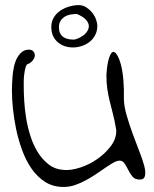

<svg xmlns="http://www.w3.org/2000/svg" viewBox="-20 -741 611 762"><path d="M27.3 -380.9Q27.3 -389.6 27.8 -404.8Q28.3 -419.9 29.8 -438Q31.2 -456.1 35.2 -475.1Q39.1 -494.1 46.9 -509.3Q54.7 -524.4 66.4 -534.2Q78.1 -543.9 94.7 -543.9Q105.5 -543.9 111.3 -538.1Q117.2 -532.2 118.2 -523.9Q119.1 -515.6 113.3 -505.9Q107.4 -496.1 94.7 -488.3Q85.9 -488.3 82 -475.1Q78.1 -461.9 76.2 -446.3Q74.2 -430.7 74.2 -416Q74.2 -401.4 74.2 -398.4Q74.2 -373 76.2 -339.8Q78.1 -306.6 84 -271Q89.8 -235.4 101.1 -200.2Q112.3 -165 130.4 -136.2Q148.4 -107.4 173.8 -87.9Q199.2 -68.4 235.4 -66.4Q262.7 -64.5 298.8 -76.2Q335 -87.9 366.2 -109.9Q397.5 -131.8 419.4 -160.6Q441.4 -189.5 441.4 -220.7V-224.6Q434.6 -265.6 427.2 -293Q419.9 -320.3 414.6 -342.8Q409.2 -365.2 405.8 -388.7Q402.3 -412.1 402.3 -443.4Q405.3 -488.3 412.6 -510.3Q419.9 -532.2 427.7 -534.7Q435.5 -537.1 444.3 -523.4Q453.1 -509.8 460 -483.9Q466.8 -458 469.7 -422.4Q472.7 -386.7 471.7 -346.7Q472.7 -317.4 482.9 -282.2Q493.2 -247.1 505.9 -211.9Q518.6 -176.8 531.7 -143.6Q544.9 -110.4 551.8 -85.4Q558.6 -60.5 555.7 -44.4Q552.7 -28.3 535.2 -28.3Q515.6 -28.3 505.9 -40Q496.1 -51.8 489.3 -65.9Q482.4 -80.1 474.6 -91.8Q466.8 -103.5 455.1 -103.5Q445.3 -103.5 431.6 -96.2Q418 -88.9 400.9 -77.1Q383.8 -65.4 363.8 -51.8Q343.8 -38.1 322.3 -26.4Q300.8 -14.6 278.3 -6.8Q255.9 1 232.4 1Q190.4 1 159.2 -19Q127.9 -39.1 105.5 -71.3Q83 -103.5 67.9 -145Q52.7 -186.5 43.9 -229Q35.2 -271.5 31.2 -311Q27.3 -350.6 27.3 -380.9ZM183.6 -633.8Q183.6 -655.3 193.4 -671.4Q203.1 -687.5 218.8 -698.2Q234.4 -709 253.9 -714.8Q273.4 -720.7 293 -720.7Q308.6 -720.7 322.3 -711.9Q335.9 -703.1 345.7 -690.9Q355.5 -678.7 360.8 -664.6Q366.2 -650.4 366.2 -637.7Q366.2 -618.2 357.9 -602.1Q349.6 -585.9 335.9 -575.2Q322.3 -564.5 305.2 -558.6Q288.1 -552.7 269.5 -552.7Q232.4 -552.7 208 -574.7Q183.6 -596.7 183.6 -633.8ZM213.9 -632.8Q213.9 -608.4 228.5 -596.2Q243.2 -584 269.5 -584Q276.4 -583 287.1 -587.4Q297.9 -591.8 308.1 -598.6Q318.4 -605.5 325.7 -616.2Q333 -627 332.5 -638.7Q332 -650.4 321.3 -662.6Q310.5 -674.8 285.2 -685.5Q271.5 -685.5 258.8 -683.1Q246.1 -680.7 236.3 -674.3Q226.6 -668 220.2 -658.2Q213.9 -648.4 213.9 -632.8Z"/></svg>

Font: Indie Flower
Style: Regular
Weight: 400
Designer: Kimberly Geswein
Foundry: Kimberly Geswein
Version: Version 1.001 2010